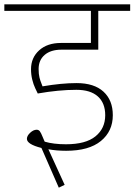

<svg xmlns="http://www.w3.org/2000/svg" viewBox="-33 -702 620 885"><path d="M145 -384Q145 -360 149 -344.5Q153 -329 157.5 -318.5Q162 -308 163 -304Q251 -319 320 -319Q401 -319 444 -279.5Q487 -240 487 -171Q487 -97 432 -52Q377 -7 272 -7Q226 -7 190 -14L265 150L238 163L158 -20Q91 -37 91 -62Q91 -76 106 -90Q121 -104 136 -104Q145 -104 150.5 -97Q156 -90 164 -70Q166 -66 168 -60.5Q170 -55 173 -49Q214 -37 271 -37Q362 -37 407 -73.5Q452 -110 452 -171Q452 -227 418 -257.5Q384 -288 319 -288Q238 -288 141 -271Q138 -277 129.5 -295Q121 -313 115.5 -335.5Q110 -358 110 -383Q110 -436 147.5 -470Q185 -504 248 -504H386V-652H-13V-682H567V-652H420V-473H250Q201 -473 173 -449Q145 -425 145 -384Z"/></svg>

Font: FiraGO UltraLight
Style: Regular
Weight: 200
Designer: bBox Type
Foundry: bBox Type GmbH
Version: Version 1.001